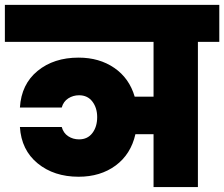

<svg xmlns="http://www.w3.org/2000/svg" viewBox="-34 -760 911 780"><path d="M-14.2 -589.8V-740.2H856.9V-589.8H770V0H589.8V-214.8H516.1Q497.6 -133.3 435.8 -87.6Q374 -42 285.2 -42Q185.5 -42 119.1 -96.2Q52.7 -150.4 46.9 -244.1H216.8Q223.6 -219.2 243.2 -206.5Q262.7 -193.8 287.1 -193.8Q321.8 -193.8 341.3 -219.5Q360.8 -245.1 360.8 -284.2Q360.8 -321.8 341.3 -347.4Q321.8 -373 287.1 -373Q263.2 -373 243.4 -360.4Q223.6 -347.7 216.8 -323.2H46.9Q52.7 -418 118.7 -471.9Q184.6 -525.9 285.2 -525.9Q369.6 -525.9 430.4 -484.1Q491.2 -442.4 513.2 -367.2H589.8V-589.8Z"/></svg>

Font: Poppins ExtraBold
Style: Regular
Weight: 800
Designer: Ninad Kale (Devanagari), Jonny Pinhorn (Latin)
Foundry: Indian Type Foundry
Version: Version 3.200;PS 1.000;hotconv 16.6.54;makeotf.lib2.5.65590